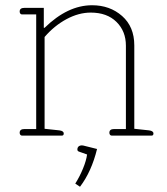

<svg xmlns="http://www.w3.org/2000/svg" viewBox="-20 -517 635 732"><path d="M55 -11Q55 -25 73 -25H118V-462H64Q60 -462 57.5 -465Q55 -468 55 -473Q55 -487 73 -487H147V-411H150Q238 -497 331 -497Q399 -497 445.5 -456Q492 -415 492 -344V-26L548 -20Q565 -18 565 -8Q565 0 558 0H406Q402 0 399.5 -3Q397 -6 397 -11Q397 -25 415 -25H460V-343Q460 -398 424 -433.5Q388 -469 326 -469Q280 -469 233.5 -444Q187 -419 150 -376V-26L206 -20Q223 -18 223 -8Q223 0 216 0H64Q60 0 57.5 -3Q55 -6 55 -11ZM267 183Q284 156 296.5 125.5Q309 95 312 72L281 61Q275 59 275 53Q275 44 281.5 40Q288 36 298 38L350 51Q329 137 285 195Z"/></svg>

Font: Maitree ExtraLight
Style: Regular
Weight: 250
Designer: CadsonDemak Team
Foundry: CadsonDemak
Version: Version 1.002